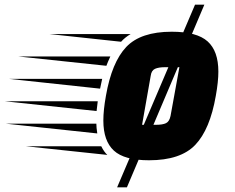

<svg xmlns="http://www.w3.org/2000/svg" viewBox="-227 -675 1006 823"><path d="M609 -655H649L317 128H275ZM509 -539Q617 -539 663 -497.5Q709 -456 709 -368Q709 -325 698 -264Q673 -120 610 -54Q547 12 412 12Q306 12 261 -29.5Q216 -71 216 -158Q216 -203 227 -264Q252 -408 314 -473.5Q376 -539 509 -539ZM441 -140Q470 -140 484.5 -147Q499 -154 504 -178L542 -387H481Q453 -387 437.5 -380Q422 -373 419 -350L382 -140ZM192 -241Q188 -210 187 -199L-207 -241ZM211 -337 202 -295 -189 -337ZM186 -145Q186 -129 190 -103L-203 -145ZM246 -433Q234 -407 229 -393L-149 -433ZM207 -48Q219 -24 233 -11L-116 -48ZM333 -529Q309 -515 292 -496L-15 -529Z"/></svg>

Font: Faster One
Style: Regular
Weight: 400
Designer: Eduardo Rodriguez Tunni
Foundry: Eduardo Rodriguez Tunni
Version: Version 1.002